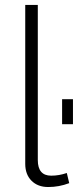

<svg xmlns="http://www.w3.org/2000/svg" viewBox="-20 -750 332 776"><path d="M82 -730H132.8V-103Q132.8 -40 187 -40Q218.8 -40 250 -50.8L259.8 -9.8Q218.8 5.9 174.8 5.9Q132.8 5.9 107.4 -19.5Q82 -44.9 82 -87.9ZM231 -248V-349.1H274.9V-248Z"/></svg>

Font: Rawline Light
Style: Regular
Weight: 300
Designer: Matt McInerney, Pablo Impallari, Rodrigo Fuenzalida
Foundry: Matt McInerney, Pablo Impallari, Rodrigo Fuenzalida
Version: Version 4.020;PS 004.020;hotconv 1.0.88;makeotf.lib2.5.64775